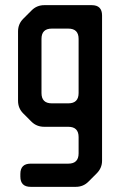

<svg xmlns="http://www.w3.org/2000/svg" viewBox="-20 -505 476 745"><path d="M59 180Q59 220 99 220H274Q303 220 323 200L355 168Q376 147 376 119V-445Q376 -485 336 -485H152Q123 -485 103 -465L70 -432Q50 -412 50 -383V-114Q50 -85 70 -65L102 -33Q122 -13 152 -13H245Q285 -13 285 27V90Q285 130 245 130H99Q59 130 59 170ZM141 -144V-354Q141 -394 181 -394H245Q285 -394 285 -354V-144Q285 -104 245 -104H181Q141 -104 141 -144Z"/></svg>

Font: WDXL Lubrifont JP N
Style: Regular
Weight: 400
Designer: [WDXL Lubrifont] Copyright 2020-2022 (c) NightFurySL2001, Skr-ZERO; [ZCOOL QingKe HuangYou] Copyright 2018-2022 (c) The 
Version: Version 2.001;hotconv 1.1.1;makeotfexe 2.6.0